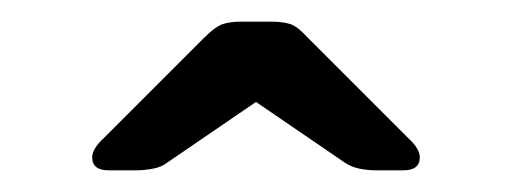

<svg xmlns="http://www.w3.org/2000/svg" viewBox="-20 -736 472 177"><path d="M80 -579Q65 -579 65 -591Q65 -599 76 -609L168 -701Q179 -712 186 -714Q193 -716 201 -716H231Q240 -716 247 -714Q254 -712 264 -701L356 -609Q367 -599 367 -591Q367 -579 352 -579H326Q319 -579 311.5 -580.5Q304 -582 298 -586L216 -642L134 -586Q129 -582 121 -580.5Q113 -579 106 -579Z"/></svg>

Font: Rubik Light
Style: Regular
Weight: 400
Version: Version 2.101